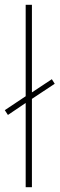

<svg xmlns="http://www.w3.org/2000/svg" viewBox="-20 -780 248 800"><path d="M87 0H113V-368L208 -431L196 -450L113 -395V-760H87V-379L0 -321L13 -301L87 -351Z"/></svg>

Font: Noto Sans Malayalam SemiCondensed Thin
Style: Regular
Weight: 100
Width: 4
Designer: Jelle Bosma - Monotype Design Team
Foundry: Monotype Imaging Inc.
Version: Version 2.104